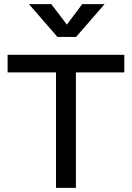

<svg xmlns="http://www.w3.org/2000/svg" viewBox="-20 -916 643 936"><path d="M17 -649H586V-563H350V0H253V-563H17ZM260 -736 121 -896H230L306 -796L381 -896H490L351 -736Z"/></svg>

Font: Syne Med Modified
Style: Regular
Weight: 500
Designer: Lucas Descroix
Foundry: Bonjour Monde
Version: Version 2.200